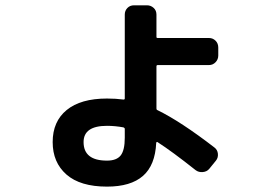

<svg xmlns="http://www.w3.org/2000/svg" viewBox="-20 -650 1040 728"><path d="M385.7 -172.9Q296.9 -172.9 296.9 -111.3Q296.9 -41 385.7 -41Q421.9 -41 437.5 -60.5Q453.1 -80.1 453.1 -127.9V-161.1Q453.1 -165 448.2 -167Q416 -172.9 385.7 -172.9ZM385.7 57.6Q284.2 57.6 231.9 11.7Q179.7 -34.2 179.7 -111.3Q179.7 -189.5 232.9 -232.9Q286.1 -276.4 385.7 -276.4Q419.9 -276.4 448.2 -272.5Q453.1 -272.5 453.1 -276.4V-594.7Q453.1 -609.4 462.9 -619.6Q472.7 -629.9 488.3 -629.9H537.1Q551.8 -629.9 562.5 -620.1Q573.2 -610.4 573.2 -594.7V-509.8Q573.2 -505.9 578.1 -505.9H772.5Q787.1 -505.9 797.4 -495.6Q807.6 -485.4 807.6 -469.7V-439.5Q807.6 -424.8 797.4 -414.1Q787.1 -403.3 772.5 -403.3H578.1Q573.2 -403.3 573.2 -398.4V-239.3Q573.2 -233.4 577.1 -232.4Q665 -189.5 793 -90.8Q804.7 -82 806.2 -66.9Q807.6 -51.8 798.8 -41L773.4 -9.8Q764.6 1 749 2.4Q733.4 3.9 721.7 -4.9Q631.8 -76.2 577.1 -111.3Q576.2 -112.3 574.2 -111.3Q572.3 -110.4 572.3 -108.4Q568.4 -23.4 522 17.1Q475.6 57.6 385.7 57.6Z"/></svg>

Font: Rounded-L Mgen+ 1m bold
Style: Bold
Weight: 700
Designer: [Source Han Sans]
Ryoko NISHIZUKA  (kana & ideographs); Paul D. Hunt (Latin, Greek & Cyrillic); Wenlong ZHANG  (bopomofo
Version: Version 1.059.20150602